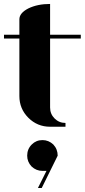

<svg xmlns="http://www.w3.org/2000/svg" viewBox="-20 -635 425 962"><path d="M0 -441.9V-460.9H77.1V-538.1Q77.1 -569.8 122.1 -592.8Q168 -615.2 231 -615.2V-460.9H384.8V-441.9H231V-96.2Q231 -64 253.4 -41.5Q275.9 -19 308.1 -19V0H231Q167 0 122.1 -44.9Q77.1 -89.8 77.1 -153.8V-441.9ZM116.2 145Q116.2 111.8 139.2 88.9Q161.1 66.9 192.9 66.9Q223.6 66.9 247.1 88.9Q269 112.3 269 145L189 307.1H169.9L212.9 221.2H192.9Q161.6 221.2 138.2 199.2Q116.2 175.8 116.2 145Z"/></svg>

Font: Hjet
Style: Regular
Weight: 400
Designer: T. Christopher White
Version: Version 1.2